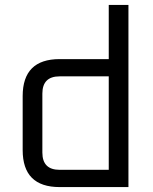

<svg xmlns="http://www.w3.org/2000/svg" viewBox="-20 -760 622 780"><path d="M72.1 -150.2V-369.7Q72.1 -519.9 222.3 -519.9H421.8V-740H501.8V0H222.3Q72.1 0 72.1 -150.2ZM152.1 -140.2Q152.1 -70.1 222.2 -70.1H421.8V-449.8H222.2Q152.1 -449.8 152.1 -379.7Z"/></svg>

Font: Oxanium ExtraLight
Style: Regular
Weight: 200
Designer: Severin Meyer
Version: Version 2.000